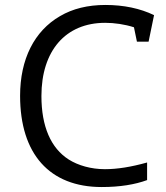

<svg xmlns="http://www.w3.org/2000/svg" viewBox="-20 -744 671 774"><path d="M404 -652C441 -652 483 -646 520 -634L532 -576H579L601 -683C545 -710 479 -724 405 -724C334 -724 273 -709 222 -679C118 -619 61 -505 61 -358C61 -123 180 10 390 10C463 10 524 0 573 -18V-89C509 -71 453 -62 403 -62C347 -62 295 -77 257 -101C185 -147 147 -234 147 -357C147 -539 244 -652 404 -652Z"/></svg>

Font: Frost Regular
Style: Regular
Weight: 400
Designer: Lee Frost
Foundry: Lee Frost for Ice Communication Norge AS
Version: Version 2.011;hotconv 1.0.107;makeotfexe 2.5.65593